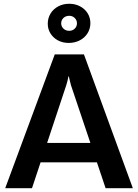

<svg xmlns="http://www.w3.org/2000/svg" viewBox="-20 -985 724 1005"><path d="M230 -860.8Q230 -890.1 244.6 -914.1Q259.3 -938 284.9 -951.7Q310.5 -965.3 342.3 -965.3Q373.5 -965.3 398.7 -952.1Q423.8 -939 438.5 -915.8Q453.1 -892.6 453.1 -863.8Q453.1 -834.5 438.2 -810.8Q423.3 -787.1 397.5 -773.7Q371.6 -760.3 339.4 -760.3Q308.6 -760.3 283.7 -773.4Q258.8 -786.6 244.4 -809.6Q230 -832.5 230 -860.8ZM300.3 -862.8Q300.3 -846.2 312.3 -835Q324.2 -823.7 342.3 -823.7Q359.4 -823.7 371.1 -835Q382.8 -846.2 382.8 -862.8Q382.8 -879.4 371.1 -890.9Q359.4 -902.3 342.3 -902.3Q324.2 -902.3 312.3 -891.1Q300.3 -879.9 300.3 -862.8ZM487.3 -135.3H192.4L147.5 0H7.3L266.6 -700.2H419.4L675.3 0H532.7ZM453.1 -236.8 351.6 -538.6Q349.6 -546.4 346.2 -560.3Q342.8 -574.2 340.3 -585.4H338.4Q337.4 -578.1 333 -560.5Q328.6 -543 326.7 -538.6L226.6 -236.8Z"/></svg>

Font: Selawik Semibold
Style: Regular
Weight: 600
Designer: Aaron Bell
Foundry: Microsoft Corporation
Version: Version 1.01